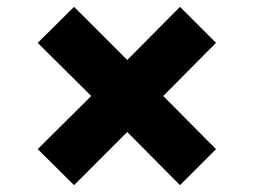

<svg xmlns="http://www.w3.org/2000/svg" viewBox="-20 -630 740 560"><path d="M90 -195 196 -90 351 -245 505 -90 610 -195 456 -350 610 -505 505 -610 351 -455 196 -610 90 -505 246 -350Z"/></svg>

Font: Geom Black
Style: Bold
Weight: 900
Version: Version 1.102